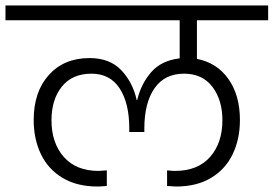

<svg xmlns="http://www.w3.org/2000/svg" viewBox="-49 -760 999 701"><path d="M670 -686V-545Q743 -531 785 -471.5Q827 -412 827 -322Q827 -252 800.5 -197Q774 -142 721.5 -110.5Q669 -79 594 -79Q585 -79 561 -81V-138Q581 -136 590 -136Q673 -136 718 -187Q763 -238 763 -321Q763 -395 726.5 -443Q690 -491 623 -491Q552 -491 515 -437.5Q478 -384 478 -291V-278H423V-291Q423 -383 388 -437Q353 -491 285 -491Q215 -491 177 -444Q139 -397 139 -321Q139 -238 184 -187Q229 -136 311 -136Q319 -136 341 -138V-81Q317 -79 307 -79Q232 -79 179.5 -110.5Q127 -142 100.5 -197Q74 -252 74 -322Q74 -425 129.5 -486.5Q185 -548 278 -548Q352 -548 394 -503.5Q436 -459 450 -395H452Q466 -454 503 -496.5Q540 -539 607 -547V-686H-29V-740H930V-686Z"/></svg>

Font: A Bank Premium Light
Style: Regular
Weight: 300
Designer: Ninad Kale (Devanagari), Jonny Pinhorn (Latin), Htun Naung (Myanmar)
Foundry: Indian Type Foundry
Version: 4.004